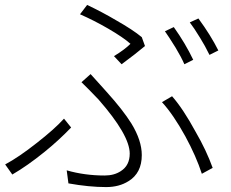

<svg xmlns="http://www.w3.org/2000/svg" viewBox="-20 -753 937 780"><path d="M411 7Q342 7 258 -8L251 -61Q324 -40 405 -40Q444 -40 471 -58Q507 -81 507 -129Q507 -204 380 -349Q339 -392 311 -419L348 -452Q360 -439 386 -410Q404 -390 412 -381Q479 -307 514 -251Q556 -182 556 -123Q556 -50 502 -17Q464 7 411 7ZM30 -44 1 -85Q57 -115 129 -172Q201 -228 240 -271L269 -235Q218 -182 161 -136Q92 -80 30 -44ZM800 -47Q777 -118 733 -199Q684 -288 638 -338L679 -362Q724 -311 775 -217Q818 -143 844 -71ZM474 -492 443 -525Q486 -551 510 -575Q481 -601 419 -637Q362 -670 305 -695L334 -733Q397 -703 451 -671Q520 -632 556 -602L569 -566Q531 -534 474 -492ZM729 -492Q717 -520 693 -560Q663 -608 650 -626L686 -643Q733 -577 765 -510ZM831 -530Q813 -567 793 -599Q768 -640 751 -662L786 -678Q836 -610 867 -548Z"/></svg>

Font: GenSekiGothic TW L
Style: Regular
Weight: 300
Version: Version 1.501;PS 1;hotconv 16.6.51;makeotf.lib2.5.65220